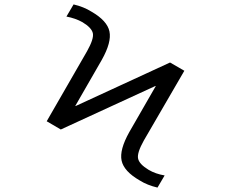

<svg xmlns="http://www.w3.org/2000/svg" viewBox="-20 -767 1040 865"><path d="M721.7 23.4 689.5 78.1Q643.6 67.4 609.4 45.9Q538.1 4.9 527.8 -43.5Q517.6 -91.8 562.5 -171.9L681.6 -378.9L680.7 -379.9L253.9 -183.6L190.4 -220.7L372.1 -536.1Q403.3 -591.8 398.4 -616.7Q393.6 -641.6 351.6 -667Q320.3 -684.6 279.3 -692.4L311.5 -747.1Q357.4 -736.3 391.6 -714.8Q462.9 -673.8 473.1 -625.5Q483.4 -577.1 438.5 -497.1L319.3 -290L320.3 -289.1L746.1 -485.4L810.5 -448.2L627.9 -133.8Q596.7 -78.1 602.1 -52.7Q607.4 -27.3 649.4 -2Q680.7 16.6 721.7 23.4Z"/></svg>

Font: Gen Shin Gothic Monospace Normal
Style: Regular
Weight: 350
Designer: [Source Han Sans]
Ryoko NISHIZUKA  (kana & ideographs); Paul D. Hunt (Latin, Greek & Cyrillic); Wenlong ZHANG  (bopomofo
Version: Version 1.002.20150607